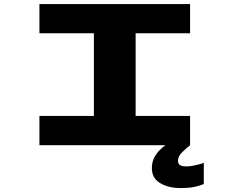

<svg xmlns="http://www.w3.org/2000/svg" viewBox="-20 -720 1140 952"><path d="M175.5 0V-145H445.5V-555H175.5V-700H922.5V-555H652.5V-145H922.5V0ZM990.5 87V192.5Q974 200 946.2 206.2Q918.5 212.5 875 212.5Q815.5 212.5 774.2 188Q733 163.5 733 114Q733 83.5 745 61Q757 38.5 772.8 23.2Q788.5 8 800 0H922.5Q903.5 15 883 35Q862.5 55 862.5 75.5Q862.5 92.5 872.5 98.8Q882.5 105 906.5 105Q919.5 105 937 101.8Q954.5 98.5 969.8 94.2Q985 90 990.5 87Z"/></svg>

Font: Trispace Expanded ExtraBold
Style: Regular
Weight: 800
Width: 7
Designer: Tyler Finck
Foundry: Etcetera Type Company
Version: Version 1.210; ttfautohint (v1.8.3)